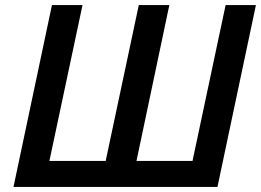

<svg xmlns="http://www.w3.org/2000/svg" viewBox="-20 -734 1025 754"><path d="M33 0 184 -714H304L174 -102H395L525 -714H645L516 -102H736L866 -714H985L834 0Z"/></svg>

Font: Noto Sans UI Medium
Style: Italic
Weight: 500
Italic angle: -12°
Designer: Monotype Design Team
Foundry: Monotype Imaging Inc.
Version: Version 1.901